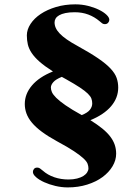

<svg xmlns="http://www.w3.org/2000/svg" viewBox="-20 -773 630 866"><path d="M128.4 2.4Q128.4 -4.9 133.3 -11Q138.2 -17.1 147.9 -17.1Q154.8 -17.1 160.2 -13.4Q165.5 -9.8 172.9 -3.4Q194.8 16.1 224.9 26.4Q254.9 36.6 288.6 36.6Q310.5 36.6 327.6 32.2Q344.7 27.8 356 20.8Q367.2 13.7 373 4.6Q378.9 -4.4 378.9 -13.7Q378.9 -23.9 375 -34.4Q371.1 -44.9 356.4 -58.6Q341.8 -72.3 313.5 -91.1Q285.2 -109.9 236.3 -136.2Q196.3 -158.2 168.7 -178.7Q141.1 -199.2 124 -219.7Q106.9 -240.2 99.4 -261Q91.8 -281.7 91.8 -303.7Q91.8 -349.6 124.3 -387.7Q156.7 -425.8 218.8 -450.7Q181.2 -474.6 158.2 -494.9Q135.3 -515.1 122.6 -534.4Q109.9 -553.7 105.5 -572.8Q101.1 -591.8 101.1 -613.3Q101.1 -639.6 117.7 -665Q134.3 -690.4 163.6 -710Q192.9 -729.5 232.9 -741.5Q272.9 -753.4 319.8 -753.4Q349.1 -753.4 376.7 -746.6Q404.3 -739.7 425.8 -729.2Q447.3 -718.8 460.2 -706.5Q473.1 -694.3 473.1 -683.6Q473.1 -676.8 467.8 -670.4Q462.4 -664.1 452.6 -664.1Q446.3 -664.1 440.9 -667.7Q435.5 -671.4 428.7 -677.7Q406.2 -696.8 378.4 -707.3Q350.6 -717.8 316.9 -717.8Q292.5 -717.8 275.1 -714.1Q257.8 -710.4 246.8 -704.1Q235.8 -697.8 231 -689.5Q226.1 -681.2 226.1 -671.9Q226.1 -659.2 231.7 -646.7Q237.3 -634.3 249.8 -621.3Q262.2 -608.4 281.5 -595Q300.8 -581.5 328.6 -566.4Q386.2 -534.7 422.4 -510Q458.5 -485.4 478.8 -463.6Q499 -441.9 506.1 -421.4Q513.2 -400.9 513.2 -377.9Q513.2 -331.5 481 -293.7Q448.7 -255.9 387.7 -231Q418.9 -211.4 441.2 -193.4Q463.4 -175.3 477.3 -157Q491.2 -138.7 497.6 -119.6Q503.9 -100.6 503.9 -79.6Q503.9 -50.3 487.5 -22.9Q471.2 4.4 442.4 25.6Q413.6 46.9 373.3 59.6Q333 72.3 285.6 72.3Q257.8 72.3 230 65.7Q202.1 59.1 179.4 48.8Q156.7 38.6 142.6 26.1Q128.4 13.7 128.4 2.4ZM348.6 -253.9Q375.5 -264.6 385.7 -278.1Q396 -291.5 396 -306.2Q396 -317.9 392.3 -328.1Q388.7 -338.4 376.2 -350.6Q363.8 -362.8 340.6 -378.2Q317.4 -393.6 278.3 -415.5L258.8 -426.3Q231.9 -415.5 220.7 -402.8Q209.5 -390.1 209.5 -378.4Q209.5 -368.7 214.1 -357.7Q218.8 -346.7 233.4 -332Q248 -317.4 275.4 -298.3Q302.7 -279.3 348.6 -253.9Z"/></svg>

Font: Limelight
Style: Regular
Weight: 400
Designer: Nicole Fally with help from Eben Sorkin
Foundry: Nicole Fally with help from Eben Sorkin
Version: Version 1.002